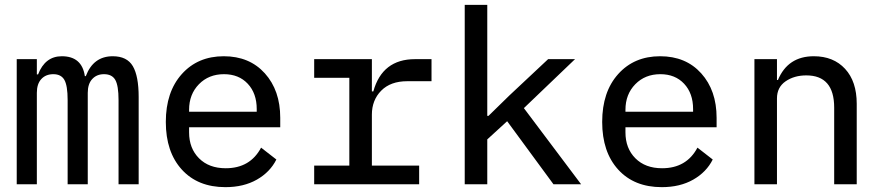

<svg xmlns="http://www.w3.org/2000/svg" viewBox="-20 -760 3640 792"><path d="M132 0H49V-516H132V-453H137Q166 -528 235 -528Q318 -528 330 -446H334Q365 -528 445 -528Q504 -528 528 -487Q552 -446 552 -360V0H469V-347Q469 -407 455.5 -430.5Q442 -454 409 -454Q379 -454 360.5 -434Q342 -414 342 -377V0H259V-347Q259 -407 245.5 -430.5Q232 -454 200 -454Q169 -454 150.5 -434Q132 -414 132 -377Z M910 12Q796 12 730 -60.5Q664 -133 664 -257Q664 -381 730 -454.5Q796 -528 903 -528Q1009 -528 1072.5 -457.5Q1136 -387 1136 -274V-235H760V-214Q760 -148 801 -107Q842 -66 911 -66Q1012 -66 1057 -151L1120 -102Q1094 -50 1039.5 -19Q985 12 910 12ZM904 -454Q841 -454 800.5 -412.5Q760 -371 760 -307V-299H1039V-310Q1039 -375 1002 -414.5Q965 -454 904 -454Z M1276 0V-77H1421V-439H1276V-516H1514V-383H1520Q1557 -516 1692 -516H1760V-425H1660Q1591 -425 1552.5 -386Q1514 -347 1514 -287V-77H1709V0Z M1897 0V-740H1990V-282H1995L2081 -366L2241 -516H2352L2141 -314L2377 0H2263L2072 -260L1990 -185V0Z M2710 12Q2596 12 2530 -60.5Q2464 -133 2464 -257Q2464 -381 2530 -454.5Q2596 -528 2703 -528Q2809 -528 2872.5 -457.5Q2936 -387 2936 -274V-235H2560V-214Q2560 -148 2601 -107Q2642 -66 2711 -66Q2812 -66 2857 -151L2920 -102Q2894 -50 2839.5 -19Q2785 12 2710 12ZM2704 -454Q2641 -454 2600.5 -412.5Q2560 -371 2560 -307V-299H2839V-310Q2839 -375 2802 -414.5Q2765 -454 2704 -454Z M3185 0H3092V-516H3185V-430H3189Q3230 -528 3337 -528Q3418 -528 3466 -476Q3514 -424 3514 -332V0H3421V-316Q3421 -449 3306 -449Q3256 -449 3220.5 -424.5Q3185 -400 3185 -354Z"/></svg>

Font: IBM Plex Mono Text
Style: Regular
Weight: 450
Designer: Mike Abbink, Paul van der Laan, Pieter van Rosmalen
Foundry: Bold Monday
Version: Version 2.000